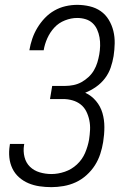

<svg xmlns="http://www.w3.org/2000/svg" viewBox="-20 -763 515 791"><path d="M192 8Q167 8 143 4.5Q119 1 97.5 -8Q76 -17 58.5 -32.5Q41 -48 31 -69Q21 -90 18.5 -114Q16 -138 20 -163L21 -170H80L79 -165Q75 -140 81 -116Q87 -92 103.5 -76Q120 -60 143.5 -53Q167 -46 192 -46Q219 -46 247 -55.5Q275 -65 297 -85.5Q319 -106 330.5 -133Q342 -160 347 -188Q350 -208 351 -228Q352 -248 348 -267.5Q344 -287 335.5 -304Q327 -321 312.5 -332.5Q298 -344 279 -349.5Q260 -355 240 -355H186L195 -409H248Q265 -409 282.5 -412.5Q300 -416 315.5 -424.5Q331 -433 344.5 -445.5Q358 -458 367 -473.5Q376 -489 381 -505.5Q386 -522 389 -539Q392 -556 392.5 -574Q393 -592 390 -609Q387 -626 380 -641.5Q373 -657 361 -668Q349 -679 332.5 -684Q316 -689 298 -689Q273 -689 247.5 -679Q222 -669 204 -649.5Q186 -630 175 -605.5Q164 -581 160 -556H101Q105 -580 113 -603.5Q121 -627 134 -648.5Q147 -670 164.5 -688.5Q182 -707 204 -719.5Q226 -732 250 -737.5Q274 -743 298 -743Q324 -743 349.5 -737Q375 -731 395 -717Q415 -703 428 -681.5Q441 -660 447 -635.5Q453 -611 452.5 -584.5Q452 -558 448 -532Q444 -508 436 -484.5Q428 -461 412.5 -440.5Q397 -420 375.5 -405Q354 -390 331 -381Q357 -369 375.5 -347Q394 -325 402 -297.5Q410 -270 410 -239.5Q410 -209 405 -178Q401 -153 393 -128.5Q385 -104 371 -82Q357 -60 336.5 -41.5Q316 -23 292 -12Q268 -1 242 3.5Q216 8 192 8Z"/></svg>

Font: Iosevka QP Light
Style: Italic
Weight: 300
Italic angle: -9°
Designer: Belleve Invis
Foundry: Belleve Invis
Version: Version 20.0.0; ttfautohint (v1.8.4)